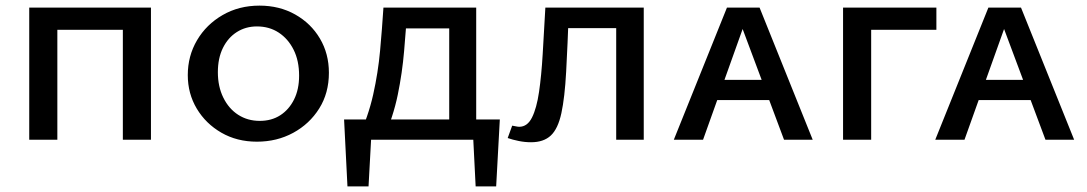

<svg xmlns="http://www.w3.org/2000/svg" viewBox="-20 -497 3865 683"><path d="M417 0V-470H517V0ZM84 0V-470H184V0ZM117 -391V-470H484V-391Z M894 7Q823 7 767.5 -25Q712 -57 680 -110.5Q648 -164 648 -230Q648 -298 681 -354Q714 -410 772 -443.5Q830 -477 903 -477Q974 -477 1030 -445.5Q1086 -414 1118 -360Q1150 -306 1150 -238Q1150 -166 1115.5 -111Q1081 -56 1023 -24.5Q965 7 894 7ZM904 -67Q946 -67 977 -87Q1008 -107 1026 -143Q1044 -179 1044 -228Q1044 -281 1024.5 -320Q1005 -359 971.5 -381Q938 -403 894 -403Q854 -403 822.5 -383Q791 -363 773 -326.5Q755 -290 755 -240Q755 -189 774.5 -149.5Q794 -110 827.5 -88.5Q861 -67 904 -67Z M1252 0Q1290 -82 1307.5 -160.5Q1325 -239 1332 -316Q1339 -393 1344 -470H1430Q1424 -392 1417.5 -315Q1411 -238 1395 -160Q1379 -82 1343 0ZM1216 166 1204 -72H1304L1291 166ZM1238 0 1229 -72H1758L1716 0ZM1672 166 1660 -72H1758L1745 166ZM1578 0V-470H1674V0ZM1393 -396V-470H1623V-396Z M1869 9Q1847 9 1825 4.5Q1803 0 1786 -6L1802 -50Q1809 -49 1815.5 -47.5Q1822 -46 1827 -46Q1856 -46 1872.5 -79Q1889 -112 1897.5 -170Q1906 -228 1910.5 -304.5Q1915 -381 1920 -470H2004Q1999 -334 1994 -242Q1989 -150 1977 -94.5Q1965 -39 1939.5 -15Q1914 9 1869 9ZM2172 0V-470H2270V0ZM1953 -397V-470H2215V-397Z M2377 0 2566 -470H2682L2871 0H2769L2609 -428H2634L2481 0ZM2477 -141 2500 -213H2727L2761 -141Z M2979 0V-470H3079V0ZM2979 -391V-470H3311V-391Z M3307 0 3496 -470H3612L3801 0H3699L3539 -428H3564L3411 0ZM3407 -141 3430 -213H3657L3691 -141Z"/></svg>

Font: Ysabeau SC SemiBold
Style: Regular
Weight: 600
Designer: Christian Thalmann (Catharsis Fonts)
Version: Version 2.001;gftools[0.9.30]; featfreeze: smcp